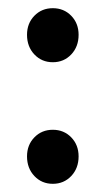

<svg xmlns="http://www.w3.org/2000/svg" viewBox="-20 -440 252 469"><path d="M172 -355Q172 -326 154 -307Q136 -288 109 -288Q82 -288 64 -307Q46 -326 46 -355Q46 -383 64 -401.5Q82 -420 109 -420Q136 -420 154 -401.5Q172 -383 172 -355ZM172 -58Q172 -29 154 -10Q136 9 109 9Q82 9 64 -10Q46 -29 46 -58Q46 -86 64 -104.5Q82 -123 109 -123Q136 -123 154 -104.5Q172 -86 172 -58Z"/></svg>

Font: Trueno
Style: Round
Weight: 400
Designer: Julieta Ulanovsky, Jasper
Foundry: Julieta Ulanovsky, Cannot Into Space Fonts
Version: Version 3.001